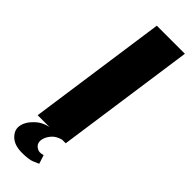

<svg xmlns="http://www.w3.org/2000/svg" viewBox="-284 -604 769 769"><g transform="rotate(45 100.5 -220.0)"><path d="M-10 0 74 -591H233L149 0ZM52 151Q9 151 -13 129.5Q-35 108 -31 83Q-27 55 1 28.5Q29 2 71 -2L129 0Q101 7 86.5 25.5Q72 44 70 61Q68 79 79 89Q90 99 102 99Q109 99 113.5 97.5Q118 96 120 96L132 133Q126 136 108 143.5Q90 151 52 151Z"/></g></svg>

Font: Alumni Sans Thin Black
Style: Italic
Weight: 900
Italic angle: -8°
Version: Version 1.016